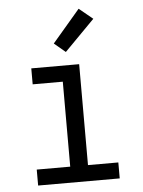

<svg xmlns="http://www.w3.org/2000/svg" viewBox="-54 -808 633 851"><g transform="rotate(-5 262.5 -382.5)"><path d="M81 0V-71H230V-449H96V-520H309V-71H444V0ZM255 -579 205 -621 328 -765 389 -715Z"/></g></svg>

Font: Iosevka Pride
Style: Regular
Weight: 400
Monospace: yes
Designer: Belleve Invis
Foundry: Belleve Invis
Version: Version 30.3.1; ttfautohint (v1.8.4)